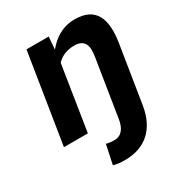

<svg xmlns="http://www.w3.org/2000/svg" viewBox="-178 -653 906 980"><g transform="rotate(-30 275.0 -162.5)"><path d="M35 0H176L236 -381C259 -407 295 -423 339 -423C400 -423 413 -384 403 -322L349 17C342 63 320 98 277 98C259 98 243 96 229 92L205 205C228 211 245 213 273 213C396 213 470 141 490 17L544 -322C564 -451 534 -538 408 -538C335 -538 282 -501 244 -454L250 -528H119Z"/></g></svg>

Font: Asimov Pro
Style: BdObl
Weight: 700
Designer: Google
Version: Version 2.000980; 2014